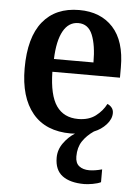

<svg xmlns="http://www.w3.org/2000/svg" viewBox="-55 -591 629 866"><g transform="rotate(5 260.0 -158.0)"><path d="M359 232Q295 232 260 206Q225 180 225 124Q225 88 247 57.5Q269 27 298 9Q289 10 279 10Q165 10 105.5 -62Q46 -134 46 -265Q46 -405 104 -476.5Q162 -548 269 -548Q366 -548 422 -487Q478 -426 478 -307V-260H172Q174 -154 207.5 -106Q241 -58 306 -58Q354 -58 385 -81.5Q416 -105 432 -137Q443 -133 451.5 -123Q460 -113 460 -98Q460 -71 437.5 -46Q415 -21 382 -8Q350 14 331.5 42Q313 70 313 111Q313 141 330.5 154.5Q348 168 376 168Q401 168 434 159V217Q420 224 397 228Q374 232 359 232ZM353 -318Q353 -396 334 -442.5Q315 -489 270 -489Q226 -489 201.5 -445Q177 -401 174 -318Z"/></g></svg>

Font: Noto Serif Lao SemiCondensed SemiBold
Style: Regular
Weight: 600
Width: 4
Designer: Monotype Design Team
Foundry: Monotype Imaging Inc.
Version: Version 2.003; ttfautohint (v1.8.4.7-5d5b)